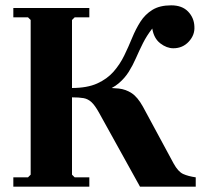

<svg xmlns="http://www.w3.org/2000/svg" viewBox="-20 -700 754 720"><path d="M30 0V-35H85L95 -45V-625L85 -635H30V-670H315V-635H260L250 -625V-45L260 -35H315V0ZM249 -335V-370Q307 -370 344.5 -387Q382 -404 406 -431.5Q430 -459 446 -492Q462 -525 475.5 -558Q489 -591 506.5 -618.5Q524 -646 551.5 -663Q579 -680 622 -680Q663 -680 685.5 -656.5Q708 -633 709 -600Q711 -569 688 -544Q665 -519 630 -519Q605 -519 581 -537.5Q557 -556 551 -593Q530 -566 516 -538Q502 -510 490 -482.5Q478 -455 463 -431Q448 -407 425 -387.5Q402 -368 366 -356V-370Q399 -371 425.5 -368Q452 -365 474 -350.5Q496 -336 516 -300L631 -87Q648 -56 667 -47.5Q686 -39 714 -35V0H505L351 -278Q336 -305 323 -317Q310 -329 293.5 -332Q277 -335 249 -335Z"/></svg>

Font: Brygada 1918
Style: Regular
Weight: 400
Designer: Mateusz Machalski | Borys Kosmynka | Przemek Hoffer
Foundry: NIEPODLEGLA 2018
Version: Version 3.006